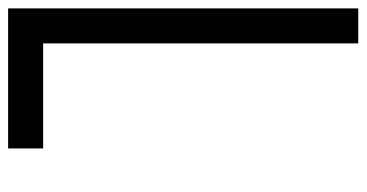

<svg xmlns="http://www.w3.org/2000/svg" viewBox="-228 -729 873 457"><g transform="rotate(90 208.5 -500.5)"><path d="M0 -83.3V-916.7H83.3V-166.7H333.3V-83.3Z"/></g></svg>

Font: Galmuri11 Condensed
Style: Regular
Weight: 400
Width: 3
Designer: Lee Minseo (quiple)
Version: Version 2.399;hotconv 1.1.1;makeotfexe 2.6.0 DEVELOPMENT